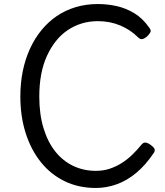

<svg xmlns="http://www.w3.org/2000/svg" viewBox="-20 -914 818 953"><path d="M456 19Q370 19 301 -14.5Q232 -48 183 -109Q134 -170 107.5 -253Q81 -336 81 -435Q81 -501 93 -560.5Q105 -620 128.5 -671.5Q152 -723 185.5 -764Q219 -805 261.5 -834Q304 -863 355.5 -878.5Q407 -894 466 -894Q512 -894 558 -884Q604 -874 646.5 -848.5Q689 -823 722 -775Q731 -763 726.5 -754Q722 -745 711 -734Q697 -722 686.5 -720Q676 -718 666 -728Q628 -766 577 -787.5Q526 -809 466 -809Q423 -809 385.5 -797.5Q348 -786 315.5 -764Q283 -742 257.5 -710Q232 -678 213 -636.5Q194 -595 184.5 -544.5Q175 -494 175 -435Q175 -347 196 -278Q217 -209 254.5 -162Q292 -115 343.5 -90.5Q395 -66 456 -66Q493 -66 524.5 -76.5Q556 -87 584.5 -105Q613 -123 637.5 -147Q662 -171 684 -198Q693 -208 704.5 -206Q716 -204 730 -193Q745 -182 747.5 -173Q750 -164 742 -153Q703 -95 657 -56.5Q611 -18 560 0.5Q509 19 456 19Z"/></svg>

Font: Playwrite HR Lijeva
Style: Regular
Weight: 400
Designer: Veronika Burian, José Scaglione
Foundry: TypeTogether
Version: Version 1.002